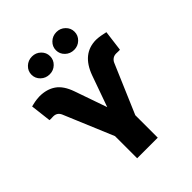

<svg xmlns="http://www.w3.org/2000/svg" viewBox="-258 -1105 1254 1254"><g transform="rotate(-45 368.5 -478.0)"><path d="M271.3 0V-204.5L127.8 -546.9Q113.3 -581 76.7 -581Q68.9 -581 64.3 -580.6Q43.7 -579.9 42.6 -581L25.6 -724.4Q28.4 -725.1 41.4 -728.2Q54.3 -731.2 61.8 -732.6Q69.2 -734 82.2 -735.6Q95.2 -737.2 106.5 -737.2Q172.6 -737.2 218.8 -705.4Q264.9 -673.7 291.2 -598L369.3 -374.3L446 -589.5Q498.9 -737.2 629.3 -737.2Q638.8 -737.2 651.5 -735.6Q664.1 -734 671.7 -732.6Q679.3 -731.2 694.4 -728Q709.5 -724.8 711.6 -724.4L693.2 -581Q691.1 -579.9 669.7 -580.6Q665.5 -581 659.1 -581Q639.2 -581 625.9 -571.2Q612.6 -561.4 606.5 -546.9L461.6 -207.4V0ZM255.7 -791.2Q219.5 -791.2 194.2 -815.3Q169 -839.5 169 -873.6Q169 -907.7 194.2 -931.8Q219.5 -956 255.7 -956Q290.8 -956 315.9 -931.8Q340.9 -907.7 340.9 -873.6Q340.9 -839.5 315.9 -815.3Q290.8 -791.2 255.7 -791.2ZM481.5 -791.2Q445.3 -791.2 420.1 -815.3Q394.9 -839.5 394.9 -873.6Q394.9 -907.7 420.1 -931.8Q445.3 -956 481.5 -956Q516.7 -956 541.7 -931.8Q566.8 -907.7 566.8 -873.6Q566.8 -839.5 541.7 -815.3Q516.7 -791.2 481.5 -791.2Z"/></g></svg>

Font: Karasuma Gothic
Style: Black
Weight: 900
Designer: Rasmus Andersson / Ryoko Nishizuka
Foundry: Genbu
Version: Version 1.00